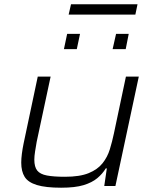

<svg xmlns="http://www.w3.org/2000/svg" viewBox="-20 -867 721 895"><path d="M265 8Q193 8 152 -4.5Q111 -17 95 -42.5Q79 -68 79 -109Q79 -127 82 -150.5Q85 -174 90 -198L156 -510H216L151 -206Q147 -183 143.5 -161Q140 -139 140 -123Q140 -89 153.5 -72Q167 -55 198.5 -49Q230 -43 283 -43Q352 -43 393.5 -60Q435 -77 458 -106Q481 -135 492 -171Q503 -207 511 -245L567 -510H627L518 0H466L478 -82H473Q458 -57 433.5 -36.5Q409 -16 369.5 -4Q330 8 265 8ZM505 -638 521 -709H580L566 -638ZM278 -638 293 -709H353L338 -638ZM300 -799 311 -847H621L611 -799Z"/></svg>

Font: Saira Expanded Light
Style: Italic
Weight: 300
Width: 7
Italic angle: -12°
Designer: Hector Gatti with collaboration of the Omnibus-Type team
Foundry: Omnibus-Type
Version: Version 1.101